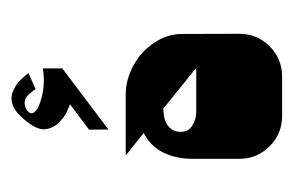

<svg xmlns="http://www.w3.org/2000/svg" viewBox="-106 -392 498 325"><g transform="rotate(-90 142.5 -229.0)"><path d="M189.7 -372V-405Q159.3 -399.7 130 -410.3Q120 -414 115.8 -419Q111.7 -424 116 -429.3Q121 -434.3 127.7 -435.5Q134.3 -436.7 140.3 -433.3Q143 -432 146.5 -428Q150 -424 152.3 -420.7L154.7 -417.3L181.7 -429.3Q181 -430.3 179.5 -432.3Q178 -434.3 173.5 -439.3Q169 -444.3 164.3 -448Q159.7 -451.7 152.7 -454.8Q145.7 -458 139 -458Q123 -458 108.3 -442Q86.7 -419 86.7 -404.3Q86.7 -390 97.3 -378.7Q108 -367.3 118.7 -363.3L129 -359L86 -326.7L86.3 -294ZM82.3 -171.7Q82.3 -185.3 92.7 -193.2Q103 -201 121.7 -201L190.7 -145.3H116Q104 -145.3 93.2 -151.8Q82.3 -158.3 82.3 -171.7ZM109 0H176Q206 0 227.2 -21.2Q248.3 -42.3 248.3 -72.3L248 -169.3Q248 -194.7 232.8 -217Q217.7 -239.3 194 -252Q170.3 -264.7 145.3 -264.7H42.3L80.3 -234.3Q58 -222.7 47.3 -201.2Q36.7 -179.7 36.7 -151.7V-72.3Q36.7 -42.3 57.8 -21.2Q79 0 109 0Z"/></g></svg>

Font: Jomhuria
Style: Regular
Weight: 400
Designer: Arabic design by Kourosh Beigpour, Latin design by Eben Sorkin, engineering by Lasse Fister and Khaled Hosney
Version: Version 1.0010